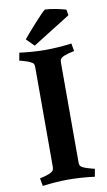

<svg xmlns="http://www.w3.org/2000/svg" viewBox="-95 -893 529 948"><g transform="rotate(-10 169.5 -419.0)"><path d="M234 -572V-78Q234 -65 236.5 -59.5Q239 -54 248 -49Q265 -40 298 -32L308 -30L301 9Q232 0 170.5 0Q109 0 40 9L33 -30Q95 -43 102 -60Q105 -65 105 -78V-572Q105 -585 102.5 -590.5Q100 -596 90 -601Q74 -610 43 -618L33 -620L40 -659Q109 -650 170.5 -650Q232 -650 301 -659L308 -620Q244 -608 236 -590Q234 -585 234 -572ZM306 -828 311 -799 121 -680 83 -718Q97 -736 144 -788.5Q191 -841 202 -847Q250 -844 306 -828Z"/></g></svg>

Font: Buenard
Style: Bold
Weight: 700
Foundry: FontFuror
Version: Version 1.002 2011